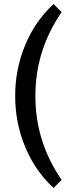

<svg xmlns="http://www.w3.org/2000/svg" viewBox="-20 -755 325 950"><path d="M245 175Q153 90 104 -29.5Q55 -149 55 -280Q55 -411 104 -530.5Q153 -650 245 -735L285 -695Q155 -506 155 -280Q155 -53 285 135Z"/></svg>

Font: Scada
Style: Regular
Weight: 400
Designer: Jovanny Lemonad
Foundry: Jovanny Lemonad
Version: Version 4.100;PS 004.100;hotconv 1.0.88;makeotf.lib2.5.64775